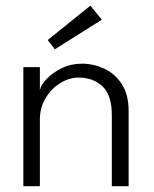

<svg xmlns="http://www.w3.org/2000/svg" viewBox="-20 -642 532 662"><path d="M262.5 -422.5Q301.5 -422.5 338.5 -405.8Q375.5 -389 399.5 -352.8Q423.5 -316.5 423.5 -259V0H365.5V-245.5Q365.5 -314 333.5 -344.2Q301.5 -374.5 251.5 -374.5Q218.5 -374.5 187.8 -355.5Q157 -336.5 137.2 -303.5Q117.5 -270.5 117.5 -229.5V0H60.5V-410.5H117.5V-331.5Q121 -349 141.2 -370.2Q161.5 -391.5 193.2 -407Q225 -422.5 262.5 -422.5ZM169 -472 144.5 -504 291.5 -622.5 331 -574Z"/></svg>

Font: League Spartan Thin Light
Style: Regular
Weight: 300
Version: Version 2.002